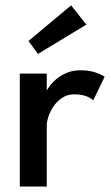

<svg xmlns="http://www.w3.org/2000/svg" viewBox="-20 -678 400 698"><path d="M150 0H52V-410.5H150V-350H151Q152.5 -354 160.8 -365.5Q169 -377 184.2 -390Q199.5 -403 221.5 -412.8Q243.5 -422.5 273 -422.5Q324.5 -422.5 360.5 -399L319 -313.5Q294 -335 250.5 -335Q224.5 -335 205.5 -322Q186.5 -309 174.2 -290.8Q162 -272.5 156 -254Q150 -235.5 150 -225ZM118 -482 83.5 -529 238.5 -658.5 294 -588.5Z"/></svg>

Font: Lucymar Sans Medium
Style: Regular
Weight: 500
Foundry: The League of Moveable Type (original font) / Main changes by Cristiano Sobral with portions from Mirco Monsees
Version: Version 2.001;August 30, 2020;FontCreator 13.0.0.2681 64-bit